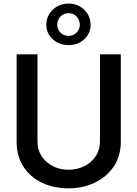

<svg xmlns="http://www.w3.org/2000/svg" viewBox="-20 -1026 756 1056"><path d="M529.8 -727.3H644.5V-248.2Q644.5 -166.9 604.9 -109.2Q565.3 -51.5 499.8 -20.8Q434.3 9.9 356.2 9.9Q275.6 9.9 211.1 -20.8Q146.7 -51.5 109 -109.2Q71.4 -166.9 71.4 -248.2V-727.3H186.1V-248.2Q186.1 -201.7 209.2 -166.5Q232.2 -131.4 271 -111.9Q309.7 -92.3 357.2 -92.3Q404.1 -92.3 443.4 -111.9Q482.6 -131.4 506.2 -166.5Q529.8 -201.7 529.8 -248.2ZM234.7 -890.3Q234.7 -921.9 250.7 -948.3Q266.7 -974.8 294.4 -990.6Q322.1 -1006.4 356.9 -1006.4Q391.7 -1006.4 419.2 -990.6Q446.7 -974.8 462.5 -948.3Q478.3 -921.9 478.3 -890.3Q478.3 -842.7 443.7 -810.4Q409.1 -778.1 356.9 -778.1Q304.7 -778.1 269.7 -810.4Q234.7 -842.7 234.7 -890.3ZM294.7 -890.3Q294.7 -866.1 312 -847.5Q329.2 -828.8 356.9 -828.8Q384.6 -828.8 401.8 -847.5Q419 -866.1 419 -890.3Q419 -915.1 401.8 -934.3Q384.6 -953.5 356.9 -953.5Q329.2 -953.5 312 -934.3Q294.7 -915.1 294.7 -890.3Z"/></svg>

Font: Interface Medium
Style: Regular
Weight: 500
Designer: Rasmus Andersson
Foundry: rsms
Version: Version 1.8